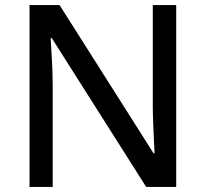

<svg xmlns="http://www.w3.org/2000/svg" viewBox="-20 -734 808 754"><path d="M672 0H554L183 -585H179Q181 -547 184 -495Q187 -443 187 -389V0H96V-714H214L583 -132H587Q586 -150 584.5 -182.5Q583 -215 581.5 -252Q580 -289 580 -321V-714H672Z"/></svg>

Font: Noto Sans Sundanese Medium
Style: Regular
Weight: 500
Version: Version 2.003